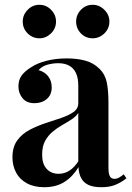

<svg xmlns="http://www.w3.org/2000/svg" viewBox="-20 -775 551 802"><path d="M165 7Q122 7 92 -9.5Q62 -26 47 -54.5Q32 -83 32 -118Q32 -161 52 -188.5Q72 -216 103.5 -232.5Q135 -249 170 -260.5Q205 -272 236 -282.5Q267 -293 287 -307Q307 -321 307 -344V-417Q307 -449 297.5 -469.5Q288 -490 269.5 -500.5Q251 -511 223 -511Q202 -511 179 -505Q156 -499 141 -482Q167 -475 181.5 -456Q196 -437 196 -410Q196 -379 175.5 -361.5Q155 -344 124 -344Q91 -344 74 -365Q57 -386 57 -414Q57 -442 71 -460.5Q85 -479 110 -494Q135 -511 174 -521Q213 -531 259 -531Q303 -531 337 -521.5Q371 -512 395 -488Q419 -465 426 -431Q433 -397 433 -348V-74Q433 -49 439 -38.5Q445 -28 458 -28Q468 -28 477 -33Q486 -38 497 -47L508 -30Q486 -13 462 -3Q438 7 404 7Q369 7 348.5 -3Q328 -13 318.5 -32Q309 -51 308 -77Q284 -37 249 -15Q214 7 165 7ZM225 -49Q249 -49 269.5 -62Q290 -75 307 -101V-303Q297 -288 278.5 -276Q260 -264 239 -252Q218 -240 199.5 -224.5Q181 -209 168.5 -186.5Q156 -164 156 -129Q156 -90 175 -69.5Q194 -49 225 -49ZM367 -755Q395 -755 416 -734Q437 -713 437 -685Q437 -656 416 -635.5Q395 -615 367 -615Q338 -615 318 -635.5Q298 -656 298 -685Q298 -713 318 -734Q338 -755 367 -755ZM145 -755Q173 -755 193.5 -734Q214 -713 214 -685Q214 -656 193 -635.5Q172 -615 145 -615Q116 -615 95.5 -635.5Q75 -656 75 -685Q75 -713 95.5 -734Q116 -755 145 -755Z"/></svg>

Font: Playfair Display SemiBold
Style: Regular
Weight: 600
Designer: Claus Eggers Sørensen
Foundry: Claus Eggers Sørensen
Version: Version 1.203